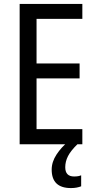

<svg xmlns="http://www.w3.org/2000/svg" viewBox="-20 -734 488 977"><path d="M399 0H80V-714H399V-638H166V-411H385V-335H166V-77H399ZM312 117Q312 164 357 164Q369 164 377.5 162.5Q386 161 393 158V214Q383 218 370 220.5Q357 223 341 223Q243 223 243 129Q243 90 267.5 52.5Q292 15 327 -13L374 0Q340 33 326 60.5Q312 88 312 117Z"/></svg>

Font: Noto Sans Ethiopic Cond
Style: Regular
Weight: 400
Width: 3
Designer: Monotype Design Team
Foundry: Monotype Imaging Inc.
Version: Version 2.102; ttfautohint (v1.8.4.7-5d5b)